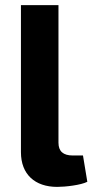

<svg xmlns="http://www.w3.org/2000/svg" viewBox="-20 -720 367 752"><path d="M209 -700H62V-124C62 -37 117 12 204 12C236 12 297 5 322 -8L305 -111H265C228 -111 209 -127 209 -161Z"/></svg>

Font: SnT
Style: Bold
Weight: 700
Designer: Natanael Gama
Version: Version 1.001;PS 001.001;hotconv 1.0.70;makeotf.lib2.5.58329